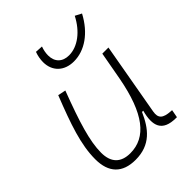

<svg xmlns="http://www.w3.org/2000/svg" viewBox="-220 -895 1027 1027"><g transform="rotate(-45 293.0 -382.0)"><path d="M201.7 10.3C315.4 10.3 368.2 -59.6 406.7 -147H416C391.6 -54.7 408.2 4.9 513.7 4.9H519L527.3 -40L518.6 -40.5C461.4 -43.9 442.9 -62 450.7 -106.9L523.4 -517.6H477.1L448.2 -358.4C406.7 -134.8 327.1 -34.7 206.5 -34.7C135.3 -34.7 97.7 -73.2 97.7 -147.5C97.7 -234.4 132.3 -345.2 197.8 -518.1L153.3 -527.3C90.8 -368.7 50.8 -254.4 50.8 -145C50.8 -43 102.5 10.3 201.7 10.3ZM340.8 -595.2C421.9 -595.2 500.5 -648.4 552.2 -746.1L516.1 -765.1C475.6 -686 410.6 -636.7 345.2 -636.7C294.9 -636.7 265.1 -667 265.1 -715.8C265.1 -734.9 269 -754.4 275.9 -772.9L232.9 -775.4C224.6 -753.4 220.7 -729.5 220.7 -709.5C220.7 -640.6 267.6 -595.2 340.8 -595.2Z"/></g></svg>

Font: Cascadia Code PL ExtraLight
Style: Italic
Weight: 200
Italic angle: -10°
Monospace: yes
Designer: Aaron Bell
Foundry: Saja Typeworks
Version: Version 2404.023